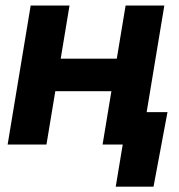

<svg xmlns="http://www.w3.org/2000/svg" viewBox="-20 -536 664 712"><path d="M237.8 -515.6 205.1 -318.4H413.1L445.8 -515.6H589.4L503.9 0H360.4L393.1 -197.8H185.1L152.3 0H8.3L93.8 -515.6ZM409.2 156.2 435.1 0H393.1L413.1 -120.1H601.1L549.3 156.2Z"/></svg>

Font: Inter Display
Style: Bold Italic
Weight: 700
Italic angle: -9.39999°
Designer: Rasmus Andersson
Foundry: rsms
Version: Version 4.000;git-a52131595